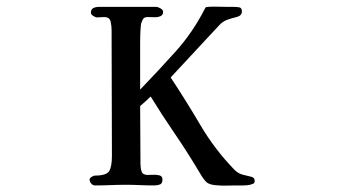

<svg xmlns="http://www.w3.org/2000/svg" viewBox="-20 -563 1040 585"><path d="M756 -12Q756 -5 752 -3.5Q748 -2 742 0Q732 2 721 2Q710 2 699 2Q689 2 670.5 2.5Q652 3 634.5 1Q617 -1 609 -8Q602 -15 595.5 -25Q589 -35 584 -44Q550 -101 512 -156.5Q474 -212 439 -269Q424 -254 407 -240Q407 -196 407.5 -151.5Q408 -107 408 -63Q408 -51 411.5 -40.5Q415 -30 430 -30Q436 -30 447 -30.5Q458 -31 466.5 -28.5Q475 -26 475 -16Q475 -4 467.5 -1Q460 2 450 2Q428 2 406.5 1Q385 0 363 0Q340 0 316.5 1Q293 2 270 2Q263 2 258 -3.5Q253 -9 253 -16Q253 -20 259 -24Q265 -28 269 -28Q304 -28 312.5 -41.5Q321 -55 321 -88Q321 -184 320.5 -280Q320 -376 320 -472Q320 -484 317 -497.5Q314 -511 297 -511Q292 -511 286.5 -510.5Q281 -510 276 -510Q271 -510 264 -514.5Q257 -519 257 -524Q257 -535 264.5 -538.5Q272 -542 281 -542H456Q461 -542 469 -537.5Q477 -533 477 -527Q477 -517 468.5 -513.5Q460 -510 449 -510.5Q438 -511 431 -511Q421 -511 417.5 -507Q414 -503 411 -494Q409 -490 408 -471.5Q407 -453 407 -430.5Q407 -408 407 -388.5Q407 -369 407 -362V-290Q463 -348 515.5 -406.5Q568 -465 605 -538Q605 -538 605.5 -538.5Q606 -539 606 -540Q608 -542 620 -542.5Q632 -543 647.5 -542.5Q663 -542 676.5 -542Q690 -542 694 -542Q702 -542 709.5 -540.5Q717 -539 717 -528Q717 -515 700.5 -511Q684 -507 673 -503Q658 -498 645 -483L500 -327Q547 -256 590.5 -182Q634 -108 694 -46Q706 -34 720.5 -30.5Q735 -27 745.5 -24.5Q756 -22 756 -12Z"/></svg>

Font: Kaisei HarunoUmi Medium
Style: Regular
Weight: 500
Designer: Font-Kai, 金井和夫
Foundry: KAZUO KANAI
Version: Version 5.003